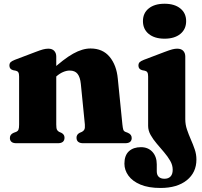

<svg xmlns="http://www.w3.org/2000/svg" viewBox="-20 -746 1054 1000"><path d="M273 -451.5V-97.5Q273 -78.5 276.5 -71Q280 -63.5 287.5 -59.5L300 -54Q316 -45.5 316 -29Q316 0 281 0H66Q48 0 39.8 -7.2Q31.5 -14.5 31.5 -27Q31.5 -36.5 36.2 -43.2Q41 -50 51.5 -54.5L65 -59.5Q73 -63 76.2 -70.8Q79.5 -78.5 79.5 -97.5V-347.5Q79.5 -362.5 75.5 -369Q71.5 -375.5 63 -377.5L48 -380.5Q38 -383.5 33.5 -389.5Q29 -395.5 29 -404.5Q29 -415.5 35 -421.8Q41 -428 57.5 -434.5L165.5 -475.5Q189 -484.5 203.5 -488.5Q218 -492.5 231.5 -492.5Q252 -492.5 262.5 -481Q273 -469.5 273 -451.5ZM256 -332.5 228 -362 244.5 -377Q312.5 -439.5 361 -466.5Q409.5 -493.5 451.5 -493.5Q515 -493.5 551 -450Q587 -406.5 593.5 -336.5L617.5 -97.5Q619.5 -79 622 -71Q624.5 -63 632.5 -59.5L645.5 -54.5Q656 -50 661 -43.2Q666 -36.5 666 -27Q666 -14.5 657.8 -7.2Q649.5 0 631 0H414Q378.5 0 378.5 -29Q378.5 -45.5 394.5 -54L407 -59.5Q415 -63.5 419.2 -71.2Q423.5 -79 422 -97.5L401 -309Q397.5 -344 384 -361.2Q370.5 -378.5 343 -378.5Q326.5 -378.5 308.5 -370.8Q290.5 -363 274 -348.5ZM945 -125.5Q945 -97 954 -70.8Q963 -44.5 974.2 -19Q985.5 6.5 994.2 32Q1003 57.5 1003 85Q1003 152.5 952.8 192.8Q902.5 233 816 233Q753.5 233 711.8 215.5Q670 198 649 169Q628 140 628 106.5Q628 63.5 651.2 42Q674.5 20.5 714 20.5Q751.5 20.5 774 45.2Q796.5 70 796.5 110V146Q796.5 165.5 807 175.2Q817.5 185 836.5 185Q857 185 868.2 173.2Q879.5 161.5 879.5 138Q879.5 114 866.5 91.5Q853.5 69 834.5 46.8Q815.5 24.5 796.5 2.2Q777.5 -20 764.5 -43Q751.5 -66 751.5 -90.5V-347.5Q751.5 -362.5 747.5 -369Q743.5 -375.5 735 -377.5L720 -380.5Q710 -383.5 705.5 -389.5Q701 -395.5 701 -404.5Q701 -415.5 707 -421.8Q713 -428 729.5 -434.5L837.5 -475.5Q862.5 -485 876.8 -488.8Q891 -492.5 902.5 -492.5Q924 -492.5 934.5 -481Q945 -469.5 945 -451.5ZM837 -544.5Q785 -544.5 754.8 -569.2Q724.5 -594 724.5 -636Q724.5 -678 754.8 -702.2Q785 -726.5 837 -726.5Q889 -726.5 919.2 -702Q949.5 -677.5 949.5 -636Q949.5 -594 919.2 -569.2Q889 -544.5 837 -544.5Z"/></svg>

Font: Fraunces ExtraBold
Style: Regular
Weight: 800
Version: Version 1.000;[b76b70a41]